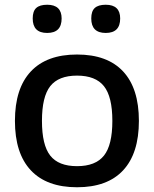

<svg xmlns="http://www.w3.org/2000/svg" viewBox="-20 -780 650 810"><path d="M192 -123.5Q227 -79 305 -79Q383 -79 418.5 -123.5Q454 -168 454 -270Q454 -372 418.5 -416.5Q383 -461 305 -461Q227 -461 192 -416.5Q157 -372 157 -270Q157 -168 192 -123.5ZM499.5 -61.5Q433 10 305 10Q177 10 110 -61.5Q43 -133 43 -270Q43 -407 110 -478.5Q177 -550 305 -550Q433 -550 499.5 -478.5Q566 -407 566 -270Q566 -133 499.5 -61.5ZM365 -702Q365 -733 380 -746.5Q395 -760 426 -760Q487 -760 487 -702Q487 -641 426 -641Q365 -641 365 -702ZM118 -702Q118 -733 133 -746.5Q148 -760 179 -760Q240 -760 240 -702Q240 -641 179 -641Q118 -641 118 -702Z"/></svg>

Font: EncodeSans
Style: Medium
Weight: 500
Designer: Pablo Impallari, Andres Torresi
Foundry: Pablo Impallari, Andres Torresi
Version: Version 1.000; ttfautohint (v1.4.1)